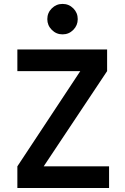

<svg xmlns="http://www.w3.org/2000/svg" viewBox="-20 -941 626 961"><path d="M66.9 0V-108.4L381.8 -585H66.9V-693.4H516.1V-585L198.7 -108.4H525.9V0ZM293 -769Q261.7 -769 239.3 -791.5Q216.8 -814 216.8 -845.2Q216.8 -877 239.3 -899.2Q261.7 -921.4 293 -921.4Q324.7 -921.4 346.9 -899.2Q369.1 -877 369.1 -845.2Q369.1 -814 346.9 -791.5Q324.7 -769 293 -769Z"/></svg>

Font: Cascadia Mono NF SemiBold
Style: Regular
Weight: 600
Monospace: yes
Designer: Aaron Bell
Foundry: Saja Typeworks
Version: Version 2404.023; ttfautohint (v1.8.4)